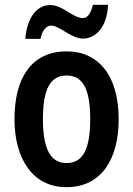

<svg xmlns="http://www.w3.org/2000/svg" viewBox="-20 -766 552 796"><path d="M85 -605H148C154 -639 173 -660 191 -660C227 -660 275 -606 324 -606C378 -606 424 -655 428 -746H365C358 -714 344 -691 324 -691C282 -691 241 -745 189 -745C123 -745 90 -677 85 -605ZM472 -272C472 -454 387 -553 257 -553C112 -553 40 -445 40 -272C40 -106 117 10 255 10C402 10 472 -108 472 -272ZM158 -272C158 -394 187 -453 256 -453C325 -453 354 -394 354 -272C354 -150 325 -90 256 -90C188 -90 158 -151 158 -272Z"/></svg>

Font: Noto Sans Tamil Condensed SemiBold
Style: Regular
Weight: 600
Width: 3
Designer: Jelle Bosma - Monotype Design Team
Foundry: Monotype Imaging Inc.
Version: Version 2.004